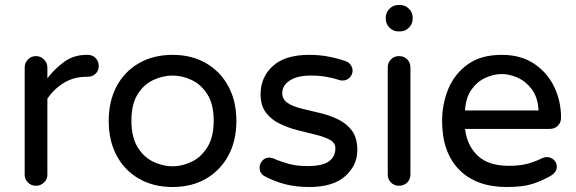

<svg xmlns="http://www.w3.org/2000/svg" viewBox="-20 -740 2311 770"><path d="M124 5Q105 5 92 -8Q79 -21 79 -40V-469Q79 -488 92 -501.5Q105 -515 124 -515Q143 -515 156.5 -501.5Q170 -488 170 -469V-426Q197 -462 236 -491Q275 -520 327 -520H332Q351 -520 363.5 -507Q376 -494 376 -475Q376 -456 363 -444Q350 -432 330 -432H325Q276 -432 236 -407.5Q196 -383 170 -344V-40Q170 -21 156.5 -8Q143 5 124 5Z M672 10Q595 10 537 -23.5Q479 -57 447.5 -116.5Q416 -176 416 -255Q416 -334 447.5 -393.5Q479 -453 537 -486.5Q595 -520 672 -520Q749 -520 806.5 -486.5Q864 -453 896 -393.5Q928 -334 928 -255Q928 -176 896 -116.5Q864 -57 806.5 -23.5Q749 10 672 10ZM672 -73Q710 -73 748 -91Q786 -109 811.5 -149.5Q837 -190 837 -256Q837 -322 811.5 -362Q786 -402 748 -419.5Q710 -437 672 -437Q634 -437 595.5 -419.5Q557 -402 532 -362Q507 -322 507 -256Q507 -190 532 -149.5Q557 -109 595.5 -91Q634 -73 672 -73Z M1220 10Q1165 10 1120.5 -2Q1076 -14 1038 -35Q1021 -47 1021 -68Q1021 -83 1032 -95.5Q1043 -108 1060 -108Q1069 -108 1078 -104Q1105 -92 1137.5 -83Q1170 -74 1214 -74Q1272 -74 1298.5 -92.5Q1325 -111 1325 -145Q1325 -167 1303.5 -179Q1282 -191 1247.5 -199.5Q1213 -208 1175 -217.5Q1137 -227 1102.5 -243.5Q1068 -260 1046.5 -288.5Q1025 -317 1025 -362Q1025 -430 1074 -475Q1123 -520 1220 -520Q1261 -520 1297.5 -513Q1334 -506 1365 -495Q1379 -491 1386.5 -479.5Q1394 -468 1394 -457Q1394 -441 1382.5 -429Q1371 -417 1354 -417Q1350 -417 1347 -417.5Q1344 -418 1341 -419Q1317 -427 1288.5 -432Q1260 -437 1227 -437Q1172 -437 1142 -417Q1112 -397 1112 -367Q1112 -341 1133.5 -327Q1155 -313 1189.5 -304.5Q1224 -296 1262.5 -287Q1301 -278 1335.5 -261.5Q1370 -245 1391.5 -216Q1413 -187 1413 -138Q1413 -77 1364.5 -33.5Q1316 10 1220 10Z M1578 -614Q1557 -614 1542 -629Q1527 -644 1527 -665V-669Q1527 -690 1542 -705Q1557 -720 1578 -720H1584Q1605 -720 1620 -705Q1635 -690 1635 -669V-665Q1635 -644 1620 -629Q1605 -614 1584 -614ZM1580 5Q1561 5 1548 -8Q1535 -21 1535 -40V-469Q1535 -489 1548 -502Q1561 -515 1580 -515Q1600 -515 1613 -502Q1626 -489 1626 -469V-40Q1626 -21 1613 -8Q1600 5 1580 5Z M2012 10Q1890 10 1821.5 -59.5Q1753 -129 1753 -255Q1753 -323 1778 -383.5Q1803 -444 1856 -482Q1909 -520 1992 -520Q2069 -520 2122 -484.5Q2175 -449 2202.5 -392Q2230 -335 2230 -268Q2230 -249 2217.5 -236Q2205 -223 2184 -223H1845Q1853 -156 1896 -115.5Q1939 -75 2020 -75Q2065 -75 2096 -83.5Q2127 -92 2155 -106Q2163 -110 2173 -110Q2189 -110 2201 -99Q2213 -88 2213 -71Q2213 -59 2205.5 -49.5Q2198 -40 2187 -34Q2154 -15 2115.5 -2.5Q2077 10 2012 10ZM1845 -297H2140Q2137 -349 2113.5 -381Q2090 -413 2057 -428Q2024 -443 1992 -443Q1960 -443 1927 -428Q1894 -413 1871 -381Q1848 -349 1845 -297Z"/></svg>

Font: Varela Round
Style: Regular
Weight: 400
Designer: Joe Prince, Avraham Cornfeld
Foundry: Joe Prince, Avraham Cornfeld
Version: Version 3.010; ttfautohint (v1.8.4.7-5d5b)